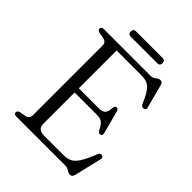

<svg xmlns="http://www.w3.org/2000/svg" viewBox="-234 -944 1086 1086"><g transform="rotate(45 309.0 -401.0)"><path d="M179 -363H367Q397.5 -363 409.2 -374.8Q421 -386.5 422.5 -418.5Q423.5 -427 426.8 -432.2Q430 -437.5 436 -438Q450 -440 454 -422.5L490 -286.5Q492.5 -277.5 490 -271.8Q487.5 -266 480.5 -264Q474 -262.5 468.8 -265.8Q463.5 -269 459.5 -276Q449 -297 439.5 -308.8Q430 -320.5 417.5 -325Q405 -329.5 386 -329.5H179ZM53 -685Q53 -692 58 -696Q63 -700 73 -700H449Q461 -700 469.8 -705.8Q478.5 -711.5 486 -717Q493.5 -722.5 502.5 -722.5Q512 -722.5 517 -717.5Q522 -712.5 525 -701L561.5 -563Q564.5 -554 561 -548.5Q557.5 -543 550 -541.5Q543 -540 536.5 -543.5Q530 -547 526 -556.5Q511 -592.5 497.8 -614.2Q484.5 -636 471 -647Q457.5 -658 441.2 -661.8Q425 -665.5 404 -665.5H209.5V-77.5Q209.5 -56 222.5 -45.2Q235.5 -34.5 263.5 -34.5H414.5Q444 -34.5 465 -44.5Q486 -54.5 505.2 -84.8Q524.5 -115 548 -175Q551.5 -183 556.8 -186.2Q562 -189.5 568.5 -188.5Q576 -187.5 579.2 -181.5Q582.5 -175.5 580 -165L542 -4Q539 7.5 533.5 13Q528 18.5 518.5 18.5Q510.5 18.5 502.8 13.8Q495 9 486.2 4.5Q477.5 0 465.5 0H73Q63 0 58 -4Q53 -8 53 -15Q53 -27.5 71 -32.5L104.5 -38Q118.5 -41 126 -48.8Q133.5 -56.5 133.5 -70V-630Q133.5 -644 126 -651.5Q118.5 -659 104.5 -662L71 -667.5Q53 -672.5 53 -685ZM189.5 -798Q189.5 -808.5 195 -814Q200.5 -819.5 210.5 -819.5H423.5Q433.5 -819.5 438.8 -814Q444 -808.5 444 -798Q444 -788 438.8 -782.5Q433.5 -777 423.5 -777H210.5Q200.5 -777 195 -782.5Q189.5 -788 189.5 -798Z"/></g></svg>

Font: Fraunces 48pt Soft Wonky Light
Style: Regular
Weight: 300
Version: Version 1.000;[b76b70a41]